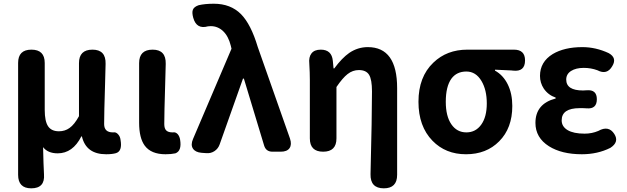

<svg xmlns="http://www.w3.org/2000/svg" viewBox="-20 -813 3362 1029"><path d="M147.5 196.3Q77.1 196.3 77.1 124V-174.8V-475.6Q77.1 -546.9 148.4 -546.9Q219.7 -546.9 219.7 -475.6V-223.6Q219.7 -163.1 237.8 -136.2Q255.9 -109.4 295.9 -109.4Q328.1 -109.4 352.5 -127Q378.9 -145.5 403.3 -190.4V-474.6Q403.3 -546.9 475.6 -546.9Q547.9 -546.9 545.9 -470.7Q544.9 -434.6 543 -360.4Q538.1 -206.1 538.1 -148.4Q538.1 -103.5 585 -103.5Q585.9 -103.5 586.9 -103.5Q601.6 -106.4 613.3 -92.8Q624 -81.1 626 -63.5Q636.7 -2.9 601.6 7.8Q581.1 13.7 548.8 13.7Q441.4 13.7 418.9 -82H416Q370.1 8.8 289.1 8.8Q236.3 8.8 210.9 -24.4Q212.9 70.3 215.8 121.1Q221.7 196.3 147.5 196.3Z M867.2 13.7Q790 13.7 755.9 -32.2Q725.6 -73.2 725.6 -155.3V-350.6V-474.6Q725.6 -546.9 797.9 -546.9Q870.1 -546.9 868.2 -470.7Q867.2 -434.6 865.2 -360.4Q860.4 -206.1 860.4 -148.4Q860.4 -124 871.1 -113.8Q881.8 -103.5 904.3 -103.5Q905.3 -103.5 906.2 -103.5Q920.9 -106.4 932.6 -93.8Q942.4 -82 945.3 -64.5Q955.1 -3.9 919.9 8.8Q897.5 13.7 867.2 13.7Z M1085.9 7.8 1059.6 5.9Q1026.4 2.9 1013.7 -17.1Q1001 -37.1 1014.6 -68.4L1220.7 -551.8L1216.8 -568.4Q1204.1 -619.1 1175.8 -646Q1147.5 -672.9 1109.4 -672.9Q1098.6 -672.9 1094.7 -671.9Q1033.2 -654.3 1015.6 -717.8Q1007.8 -746.1 1013.7 -760.7Q1019.5 -776.4 1044.9 -785.2Q1079.1 -793 1126 -793Q1215.8 -793 1271.5 -737.3Q1325.2 -682.6 1361.3 -561.5L1534.2 -70.3Q1544.9 -38.1 1531.7 -19Q1518.6 0 1484.4 0H1481.4H1440.4Q1405.3 0 1395.5 -33.2L1287.1 -391.6H1282.2L1157.2 -39.1Q1149.4 -16.6 1129.9 -3.4Q1110.4 9.8 1085.9 7.8Z M2037.1 196.3Q1963.9 196.3 1965.8 120.1Q1973.6 -190.4 1973.6 -323.2Q1973.6 -386.7 1958 -412.1Q1942.4 -437.5 1903.3 -437.5Q1870.1 -437.5 1842.8 -416Q1816.4 -395.5 1783.2 -346.7V-71.3Q1783.2 0 1711.9 0Q1640.6 0 1640.6 -71.3V-383.8Q1640.6 -423.8 1637.7 -471.7Q1633.8 -506.8 1649.4 -526.9Q1665 -546.9 1699.2 -546.9Q1757.8 -546.9 1763.7 -487.3L1767.6 -446.3H1771.5Q1812.5 -502 1851.6 -529.3Q1897.5 -560.5 1951.2 -560.5Q2108.4 -560.5 2108.4 -340.8V-72.3V124Q2108.4 196.3 2037.1 196.3Z M2477.5 13.7Q2368.2 13.7 2297.9 -58.6Q2222.7 -135.7 2222.7 -267.6Q2222.7 -401.4 2302.7 -477.5Q2375 -546.9 2484.4 -546.9H2638.7H2734.4Q2793.9 -546.9 2793.9 -489.3Q2793.9 -426.8 2728.5 -434.6Q2725.6 -434.6 2720.7 -435.5Q2665 -438.5 2632.8 -439.5V-434.6Q2676.8 -410.2 2701.2 -360.8Q2725.6 -311.5 2725.6 -245.1Q2725.6 -126 2655.3 -55.7Q2586.9 13.7 2477.5 13.7ZM2479.5 -103.5Q2529.3 -103.5 2559.1 -145Q2588.9 -186.5 2588.9 -258.8Q2588.9 -331.1 2560.5 -378.9Q2530.3 -429.7 2479.5 -429.7Q2427.7 -429.7 2399.4 -391.6Q2369.1 -349.6 2369.1 -267.6Q2369.1 -190.4 2398.9 -147Q2428.7 -103.5 2479.5 -103.5Z M3098.6 13.7Q2990.2 13.7 2921.9 -29.3Q2849.6 -75.2 2849.6 -154.3Q2849.6 -256.8 2958 -285.2V-290Q2918 -303.7 2894.5 -337.9Q2874 -369.1 2874 -406.2Q2874 -481.4 2942.4 -523.4Q3004.9 -560.5 3101.6 -560.5Q3172.9 -560.5 3242.2 -528.3Q3288.1 -502.9 3261.7 -459Q3233.4 -409.2 3181.6 -436.5Q3147.5 -449.2 3108.4 -449.2Q3066.4 -449.2 3040.5 -432.6Q3014.6 -416 3014.6 -386.7Q3014.6 -328.1 3104.5 -328.1Q3117.2 -328.1 3124 -329.1Q3178.7 -334 3178.7 -281.2Q3178.7 -227.5 3124 -232.4Q3117.2 -232.4 3104.5 -233.4Q3092.8 -233.4 3086.9 -233.4Q2990.2 -233.4 2990.2 -168Q2990.2 -134.8 3022 -115.7Q3053.7 -96.7 3113.3 -96.7Q3152.3 -96.7 3186.5 -111.3Q3242.2 -142.6 3272.5 -94.7Q3299.8 -51.8 3251 -20.5Q3182.6 13.7 3098.6 13.7Z"/></svg>

Font: Bpmf GenSen Rounded B
Style: B
Weight: 700
Foundry: But Ko
Version: Version 1.320